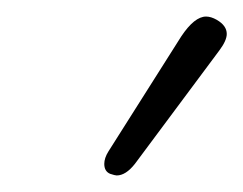

<svg xmlns="http://www.w3.org/2000/svg" viewBox="-20 -774 294 232"><path d="M106 -576Q106 -583 111 -591L199 -730Q215 -754 229 -754Q235 -754 242 -750Q254 -743 254 -733Q254 -725 245 -713L143 -576Q132 -562 121 -562Q119 -562 113 -564Q106 -567 106 -576Z"/></svg>

Font: Kodchasan ExtraLight
Style: Italic
Weight: 275
Italic angle: -10°
Version: Version 1.000; ttfautohint (v1.6)